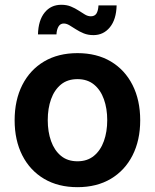

<svg xmlns="http://www.w3.org/2000/svg" viewBox="-20 -776 651 807"><path d="M305.7 10.7Q224.6 10.7 165.3 -24.4Q106 -59.6 73.7 -123Q41.5 -186.5 41.5 -270.5Q41.5 -355 73.7 -418.7Q106 -482.4 165.3 -517.6Q224.6 -552.7 305.7 -552.7Q386.7 -552.7 445.8 -517.6Q504.9 -482.4 537.1 -418.7Q569.3 -355 569.3 -270.5Q569.3 -186.5 537.1 -123Q504.9 -59.6 445.8 -24.4Q386.7 10.7 305.7 10.7ZM305.7 -98.1Q347.2 -98.1 375 -121.1Q402.8 -144 416.7 -183.1Q430.7 -222.2 430.7 -271Q430.7 -319.8 416.7 -358.9Q402.8 -397.9 375 -420.7Q347.2 -443.4 305.7 -443.4Q263.7 -443.4 236.1 -420.7Q208.5 -397.9 194.6 -359.1Q180.7 -320.3 180.7 -271Q180.7 -222.2 194.6 -183.1Q208.5 -144 236.1 -121.1Q263.7 -98.1 305.7 -98.1ZM372.6 -628.4Q350.1 -628.4 332 -635.7Q314 -643.1 299.1 -652.8Q284.2 -662.6 271.7 -669.9Q259.3 -677.2 248 -677.2Q233.4 -677.2 225.8 -664.3Q218.3 -651.4 217.3 -631.3H139.6Q141.1 -690.4 167.5 -723.1Q193.8 -755.9 237.8 -755.9Q260.7 -755.9 278.3 -748.5Q295.9 -741.2 310.3 -731.7Q324.7 -722.2 337.2 -714.8Q349.6 -707.5 361.8 -707.5Q377.9 -707.5 385.3 -719Q392.6 -730.5 394 -753.4H470.2Q468.8 -694.3 441.9 -661.4Q415 -628.4 372.6 -628.4Z"/></svg>

Font: Inter Cardless
Style: Bold
Weight: 700
Designer: Rasmus Andersson
Foundry: rsms
Version: Version 4.001;git-9221beed3